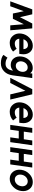

<svg xmlns="http://www.w3.org/2000/svg" viewBox="1779 -2331 765 4363"><g transform="rotate(90 2161.5 -149.5)"><path d="M287 -60H407L305 -500H193ZM10 0H122L305 -500H193ZM556 0H668L625 -500H514ZM287 -60H407L625 -500H514Z M1204 -205 1210 -250Q1226 -363 1173 -437Q1119 -512 1021 -512Q918 -512 839 -436Q758 -360 743 -250Q728 -141 789 -65Q849 12 952 12Q1069 12 1152 -64L1087 -146Q1040 -103 968 -103Q921 -103 890 -134Q877 -148 869 -166Q861 -184 859 -205ZM1003 -402Q1049 -402 1072 -373Q1095 -345 1097 -300H871Q887 -344 919 -372Q957 -402 1003 -402Z M1514 -396Q1566 -396 1592 -357Q1619 -317 1611 -261Q1603 -204 1565 -165Q1528 -126 1476 -126Q1423 -126 1395 -165Q1367 -205 1375 -261Q1383 -318 1422 -357Q1461 -396 1514 -396ZM1525 -511Q1428 -511 1354 -439Q1280 -367 1265 -261Q1250 -155 1304 -83Q1358 -11 1454 -11Q1526 -11 1575 -55Q1577 -57 1579 -59.5Q1581 -62 1584 -65L1581 -41Q1570 26 1532 66Q1494 107 1430 107Q1348 107 1291 63L1227 156Q1294 213 1419 213Q1525 213 1600 141Q1675 69 1692 -53L1754 -500H1651L1644 -451Q1642 -455 1640 -458Q1638 -461 1635 -464Q1598 -511 1525 -511Z M1748 0 2007 -500H2123L2242 0H2125L2043 -344L1865 0Z M2769 -205 2775 -250Q2791 -363 2738 -437Q2684 -512 2586 -512Q2483 -512 2404 -436Q2323 -360 2308 -250Q2293 -141 2354 -65Q2414 12 2517 12Q2634 12 2717 -64L2652 -146Q2605 -103 2533 -103Q2486 -103 2455 -134Q2442 -148 2434 -166Q2426 -184 2424 -205ZM2568 -402Q2614 -402 2637 -373Q2660 -345 2662 -300H2436Q2452 -344 2484 -372Q2522 -402 2568 -402Z M2818 0H2927L2954 -193H3128L3101 0H3210L3281 -500H3172L3145 -308H2971L2998 -500H2889Z M3324 0H3433L3460 -193H3634L3607 0H3716L3787 -500H3678L3651 -308H3477L3504 -500H3395Z M4117 -512Q4015 -512 3935 -436Q3854 -359 3839 -250Q3824 -141 3882 -65Q3941 12 4043 12Q4145 12 4225 -65Q4305 -141 4320 -250Q4335 -360 4277 -436Q4219 -512 4117 -512ZM4100 -397Q4157 -397 4189 -354Q4220 -312 4211 -250Q4206 -219 4194 -193.5Q4182 -168 4160 -146Q4116 -103 4059 -103Q4003 -103 3971 -146Q3940 -189 3949 -250Q3953 -281 3966 -307Q3979 -333 4000 -354Q4044 -397 4100 -397Z"/></g></svg>

Font: Unageo
Style: SemiBold-Italic
Weight: 600
Designer: Richard Sepsi
Foundry: Richard Sepsi
Version: Version 2.000